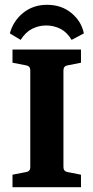

<svg xmlns="http://www.w3.org/2000/svg" viewBox="-20 -779 389 799"><path d="M317 -518 261 -507Q244 -504 244 -486V-84Q244 -66 261 -63L317 -52V0H32V-52L89 -63Q106 -66 106 -83V-486Q106 -504 89 -507L32 -518V-573H317ZM176 -759Q236 -759 277.5 -724.5Q319 -690 329 -640L278 -613Q259 -645 231.5 -659Q204 -673 172 -673Q141 -673 113.5 -659Q86 -645 66 -613L21 -640Q35 -692 76.5 -725.5Q118 -759 176 -759Z"/></svg>

Font: Rasa
Style: Regular
Weight: 400
Designer: Anna Giedrys (Yrsa+Rasa design), David Brezina (Yrsa art-direction, Rasa art-direction, design)
Foundry: Rosetta Type Foundry
Version: Version 2.004